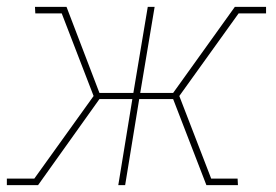

<svg xmlns="http://www.w3.org/2000/svg" viewBox="-36 -540 806 560"><path d="M75 0H-16V-19H64L237 -260L144 -501H67L66 -520H158L254 -269H353L395 -520H415L373 -269H469L649 -520H740V-501H660L487 -260L580 -19H657L658 0H566L469 -251H370L329 0H309L350 -251H254Z"/></svg>

Font: Iosevka Etoile Thin
Style: Italic
Weight: 100
Italic angle: -9°
Designer: Belleve Invis
Foundry: Belleve Invis
Version: Version 22.1.2; ttfautohint (v1.8.4)